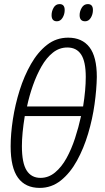

<svg xmlns="http://www.w3.org/2000/svg" viewBox="-20 -908 513 938"><path d="M174 10Q104 10 68 -39.5Q32 -89 32 -193Q32 -254 43 -325.5Q54 -397 76 -467Q98 -537 131.5 -595.5Q165 -654 210 -689Q255 -724 313 -724Q381 -724 417 -677.5Q453 -631 453 -532Q452 -472 442 -399.5Q432 -327 410.5 -255Q389 -183 356 -123Q323 -63 277.5 -26.5Q232 10 174 10ZM386 -388Q399 -469 399 -532Q399 -607 376.5 -641.5Q354 -676 309 -676Q270 -676 238.5 -651Q207 -626 183 -584Q159 -542 141 -491Q123 -440 112 -388ZM178 -39Q217 -39 249 -65.5Q281 -92 305 -135.5Q329 -179 346.5 -232.5Q364 -286 376 -341H101Q87 -255 87 -194Q87 -112 110 -75.5Q133 -39 178 -39ZM396 -804Q369 -804 369 -834Q369 -853 379.5 -870.5Q390 -888 409 -888Q434 -888 434 -859Q434 -838 423.5 -821Q413 -804 396 -804ZM258 -804Q232 -804 232 -834Q232 -853 242 -870.5Q252 -888 271 -888Q296 -888 296 -859Q296 -838 285.5 -821Q275 -804 258 -804Z"/></svg>

Font: Noto Sans ExtraCondensed Light
Style: Italic
Weight: 300
Width: 2
Italic angle: -12°
Designer: Monotype Design Team
Foundry: Monotype Imaging Inc.
Version: Version 2.013; ttfautohint (v1.8.4.7-5d5b)